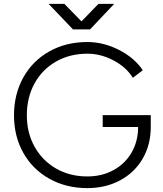

<svg xmlns="http://www.w3.org/2000/svg" viewBox="-20 -955 837 987"><path d="M52 -362Q52 -471 100 -557Q148 -643 234 -691Q320 -739 429 -739Q512 -739 591.5 -698.5Q671 -658 714 -594L663 -555Q629 -610 563.5 -644.5Q498 -679 429 -679Q339 -679 268 -638.5Q197 -598 157.5 -526Q118 -454 118 -362Q118 -272 158 -200.5Q198 -129 268.5 -88.5Q339 -48 429 -48Q504 -48 563.5 -80.5Q623 -113 656.5 -171Q690 -229 690 -302H755Q755 -211 713.5 -139.5Q672 -68 597.5 -28Q523 12 429 12Q320 12 234 -36Q148 -84 100 -169Q52 -254 52 -362ZM508 -363H755V-302H725H508ZM360 -805 486 -935H567L443 -804H360ZM230 -935H311L438 -805V-804H355Z"/></svg>

Font: 寒蝉端黑体 Light
Style: Regular
Weight: 300
Designer: ChillDuanSans {Warren2060}; 
Source Han Sans {Ryoko NISHIZUKA 西塚涼子 (kana, bopomofo & ideographs); Paul D. Hunt (Latin, G
Foundry: ChillType&Adobe
Version: Version 1.300;Glyphs 3.3 (3306)